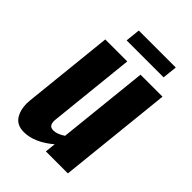

<svg xmlns="http://www.w3.org/2000/svg" viewBox="-215 -814 916 916"><g transform="rotate(45 243.0 -356.0)"><path d="M158.7 -647 166.5 -721.2H416L408.2 -647ZM121.6 9.3Q71.8 9.8 50.8 -27.3Q34.2 -56.2 34.2 -96.7Q34.2 -107.9 35.6 -120.1L83.5 -578.1H231.9L186.5 -144Q185.5 -136.7 185.5 -130.4Q185.5 -115.7 190.4 -107.4Q196.8 -95.7 216.3 -95.7Q217.3 -95.7 217.8 -95.7Q240.2 -96.2 272.9 -117.2L321.3 -578.1H469.7L409.2 0H260.7L266.6 -53.7Q191.4 9.3 121.6 9.3Z"/></g></svg>

Font: Oswald
Style: Demi-Bold
Weight: 600
Designer: Vernon Adams
Foundry: Vernon Adams
Version: 3.0; ttfautohint (v0.94.23-7a4d-dirty) -l 8 -r 50 -G 200 -x 